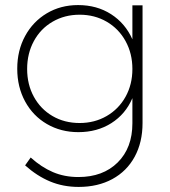

<svg xmlns="http://www.w3.org/2000/svg" viewBox="-20 -542 672 757"><path d="M542 -521V-57Q542 19 511 76Q480 133 423 164Q366 195 290 195Q229 195 177.5 173.5Q126 152 79 110L101 79Q143 117 188.5 136.5Q234 156 289 156Q386 156 444 98.5Q502 41 502 -56V-155Q475 -92 419 -56.5Q363 -21 289 -21Q220 -21 165 -53Q110 -85 79 -142Q48 -199 48 -271Q48 -343 79 -400Q110 -457 164.5 -489.5Q219 -522 288 -522Q362 -522 418 -486Q474 -450 502 -387V-521ZM502 -270Q502 -331 475 -380Q448 -429 400.5 -456.5Q353 -484 294 -484Q235 -484 187.5 -456.5Q140 -429 113.5 -380Q87 -331 87 -270Q87 -209 113.5 -160.5Q140 -112 187 -84.5Q234 -57 294 -57Q353 -57 400.5 -84.5Q448 -112 475 -160.5Q502 -209 502 -270Z"/></svg>

Font: TypoPRO Montserrat Alternates
Style: Regular
Weight: 275
Designer: Julieta Ulanovsky
Foundry: Julieta Ulanovsky
Version: Version 6.001